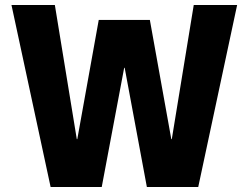

<svg xmlns="http://www.w3.org/2000/svg" viewBox="-20 -750 997 770"><path d="M183 0 26 -730H200L288 -192H290L376 -670H581L667 -192H669L757 -730H931L775 0H569L480 -478H478L388 0Z"/></svg>

Font: M PLUS 2 Thin ExtraBold
Style: Regular
Weight: 800
Version: Version 1.001